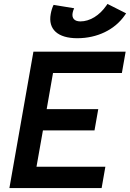

<svg xmlns="http://www.w3.org/2000/svg" viewBox="-20 -956 661 976"><path d="M27.8 0H496.6L515.6 -108.4H165.5L198.2 -293H460.4L479.5 -401.4H217.3L249.5 -585H599.6L618.7 -693.4H149.9ZM373 -761.7C474.6 -761.7 564 -805.2 614.7 -878.9L621.1 -888.2L526.4 -936L521 -928.2C485.8 -877 436.5 -847.2 388.7 -847.2C358.9 -847.2 344.2 -862.8 349.1 -890.1C350.1 -896.5 353 -905.8 356.9 -914.1L252.4 -931.2C246.1 -918.9 240.7 -901.4 237.8 -884.8C223.6 -807.1 273.9 -761.7 373 -761.7Z"/></svg>

Font: Cascadia Code SemiBold
Style: Italic
Weight: 600
Italic angle: -10°
Monospace: yes
Designer: Aaron Bell
Foundry: Saja Typeworks
Version: Version 2404.023